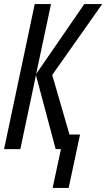

<svg xmlns="http://www.w3.org/2000/svg" viewBox="-20 -734 523 945"><path d="M239 191 280 0H254L157 -364L80 0H0L151 -714H231L158 -370L395 -714H483L237 -365L322 -72H374L318 191Z"/></svg>

Font: Noto Sans UI Condensed
Style: Italic
Weight: 400
Width: 3
Italic angle: -12°
Designer: Monotype Design Team
Foundry: Monotype Imaging Inc.
Version: Version 1.901